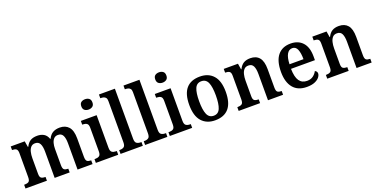

<svg xmlns="http://www.w3.org/2000/svg" viewBox="-23 -1531 4519 2308"><g transform="rotate(-20 2236.5 -377.0)"><path d="M21 0V-48H30Q61 -48 79.5 -60Q98 -72 98 -118V-423Q98 -466 79.5 -478Q61 -490 30 -490H27V-536H206L219 -460H224Q247 -507 281 -527.5Q315 -548 369 -548Q417 -548 452 -527.5Q487 -507 504 -459H509Q532 -507 568.5 -527.5Q605 -548 656 -548Q729 -548 770 -501.5Q811 -455 811 -353V-119Q811 -73 828 -60.5Q845 -48 876 -48H879V0H687V-336Q687 -401 669 -436.5Q651 -472 606 -472Q574 -472 554.5 -452Q535 -432 526 -399Q517 -366 517 -327V-119Q517 -73 534 -60.5Q551 -48 582 -48H586V0H394V-336Q394 -401 376 -436.5Q358 -472 314 -472Q280 -472 260 -450Q240 -428 231.5 -392Q223 -356 223 -314V-114Q223 -71 242 -59.5Q261 -48 292 -48H295V0Z M1060 -632Q1030 -632 1009.5 -647.5Q989 -663 989 -698Q989 -734 1009.5 -749Q1030 -764 1060 -764Q1089 -764 1110 -749Q1131 -734 1131 -698Q1131 -663 1110 -647.5Q1089 -632 1060 -632ZM921 0V-48H933Q963 -48 982.5 -61Q1002 -74 1002 -118V-420Q1002 -462 982.5 -475Q963 -488 934 -488H924V-536H1126V-120Q1126 -75 1146 -61.5Q1166 -48 1196 -48H1207V0Z M1237 0V-48H1248Q1278 -48 1297.5 -61.5Q1317 -75 1317 -120V-648Q1317 -676 1306 -689.5Q1295 -703 1279 -707.5Q1263 -712 1248 -712H1237V-760H1441V-120Q1441 -75 1461 -61.5Q1481 -48 1511 -48H1522V0Z M1551 0V-48H1562Q1592 -48 1611.5 -61.5Q1631 -75 1631 -120V-648Q1631 -676 1620 -689.5Q1609 -703 1593 -707.5Q1577 -712 1562 -712H1551V-760H1755V-120Q1755 -75 1775 -61.5Q1795 -48 1825 -48H1836V0Z M2006 -632Q1976 -632 1955.5 -647.5Q1935 -663 1935 -698Q1935 -734 1955.5 -749Q1976 -764 2006 -764Q2035 -764 2056 -749Q2077 -734 2077 -698Q2077 -663 2056 -647.5Q2035 -632 2006 -632ZM1867 0V-48H1879Q1909 -48 1928.5 -61Q1948 -74 1948 -118V-420Q1948 -462 1928.5 -475Q1909 -488 1880 -488H1870V-536H2072V-120Q2072 -75 2092 -61.5Q2112 -48 2142 -48H2153V0Z M2446 10Q2338 10 2276 -59.5Q2214 -129 2214 -270Q2214 -410 2273.5 -479Q2333 -548 2449 -548Q2557 -548 2619 -479Q2681 -410 2681 -270Q2681 -129 2621.5 -59.5Q2562 10 2446 10ZM2448 -48Q2507 -48 2530.5 -104.5Q2554 -161 2554 -270Q2554 -379 2530 -434Q2506 -489 2447 -489Q2388 -489 2364.5 -434Q2341 -379 2341 -270Q2341 -161 2365 -104.5Q2389 -48 2448 -48Z M2748 0V-48H2754Q2785 -48 2805 -60Q2825 -72 2825 -118V-422Q2825 -465 2806 -476.5Q2787 -488 2757 -488H2752V-536H2934L2946 -460H2951Q2974 -507 3008 -527.5Q3042 -548 3094 -548Q3168 -548 3207.5 -501.5Q3247 -455 3247 -353V-119Q3247 -73 3263.5 -60.5Q3280 -48 3311 -48H3316V0H3123V-336Q3123 -401 3105.5 -437Q3088 -473 3043 -473Q3007 -473 2987 -450.5Q2967 -428 2958.5 -392Q2950 -356 2950 -314V-114Q2950 -71 2968.5 -59.5Q2987 -48 3017 -48H3022V0Z M3619 10Q3505 10 3445.5 -62Q3386 -134 3386 -265Q3386 -405 3444 -476.5Q3502 -548 3609 -548Q3706 -548 3762 -487Q3818 -426 3818 -307V-260H3512Q3514 -154 3547.5 -106Q3581 -58 3646 -58Q3694 -58 3725 -81.5Q3756 -105 3772 -137Q3783 -133 3791.5 -123Q3800 -113 3800 -98Q3800 -75 3781 -50Q3762 -25 3722 -7.5Q3682 10 3619 10ZM3693 -318Q3693 -396 3674 -442.5Q3655 -489 3610 -489Q3566 -489 3541.5 -445Q3517 -401 3514 -318Z M3881 0V-48H3887Q3918 -48 3938 -60Q3958 -72 3958 -118V-422Q3958 -465 3939 -476.5Q3920 -488 3890 -488H3885V-536H4067L4079 -460H4084Q4107 -507 4141 -527.5Q4175 -548 4227 -548Q4301 -548 4340.5 -501.5Q4380 -455 4380 -353V-119Q4380 -73 4396.5 -60.5Q4413 -48 4444 -48H4449V0H4256V-336Q4256 -401 4238.5 -437Q4221 -473 4176 -473Q4140 -473 4120 -450.5Q4100 -428 4091.5 -392Q4083 -356 4083 -314V-114Q4083 -71 4101.5 -59.5Q4120 -48 4150 -48H4155V0Z"/></g></svg>

Font: Noto Serif Myanmar SemiCondensed SemiBold
Style: Regular
Weight: 600
Width: 4
Designer: Ben Mitchell and the Monotype Design Team
Foundry: Monotype Imaging Inc.
Version: Version 2.106; ttfautohint (v1.8.4.7-5d5b)